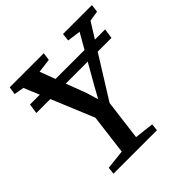

<svg xmlns="http://www.w3.org/2000/svg" viewBox="-192 -902 1061 1061"><g transform="rotate(-45 339.0 -371.5)"><path d="M103.5 0 108 -41.5 222 -54 251.5 -289.5 86.5 -687 28 -697.5 35.5 -743H301.5L295.5 -697.5L213 -687L314 -419L334.5 -350.5L372 -418.5L525.5 -687L447 -697.5L452 -743H678L672.5 -697.5L611.5 -687.5L364.5 -291.5L334.5 -54.5L447.5 -41.5L443 0ZM634.5 -596.5 626 -538.5H39L47.5 -596.5Z"/></g></svg>

Font: Merriweather Medium
Style: Italic
Weight: 500
Italic angle: -7.8°
Version: Version 2.101